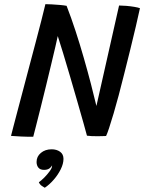

<svg xmlns="http://www.w3.org/2000/svg" viewBox="-20 -655 694 924"><path d="M140 3Q114.5 3.5 81.8 2Q49 0.5 33 -1Q35 -10 43.8 -43Q52.5 -76 65.2 -124.5Q78 -173 93 -229.5Q108 -286 122.8 -342.5Q137.5 -399 150.5 -447Q165.5 -504 178.8 -555.5Q192 -607 198.5 -635Q208.5 -635 228.2 -634Q248 -633 268 -631.2Q288 -629.5 300.5 -627Q322.5 -570.5 343.5 -506.2Q364.5 -442 383.2 -376.5Q402 -311 417.5 -251.5Q433 -192 444 -145L553 -628.5Q568 -628.5 588.2 -626.8Q608.5 -625 626.5 -622Q644.5 -619 653.5 -615.5Q646 -580.5 633.8 -528.2Q621.5 -476 607 -416.8Q592.5 -357.5 577.8 -299.8Q563 -242 551 -195.5Q539 -150.5 526.8 -109Q514.5 -67.5 504.8 -38.2Q495 -9 490.5 -0.5Q479.5 0 469 0.2Q458.5 0.5 448 0.5Q434 0.5 421 0Q408 -0.5 398.5 -2Q394 -19.5 381.5 -63.8Q369 -108 352.2 -166.5Q335.5 -225 317.5 -286Q299.5 -347 283.8 -399Q268 -451 258 -481.5Q255 -466.5 246.5 -430Q238 -393.5 226.2 -344.5Q214.5 -295.5 201.5 -242Q188.5 -188.5 176 -138.8Q163.5 -89 154 -51.5Q144.5 -14 140 3ZM195.5 248.5Q191.5 246.5 181.5 239.8Q171.5 233 167 222Q178 214.5 192.8 199.8Q207.5 185 218.8 169.5Q230 154 230.5 144.5Q231 142 230.5 141Q227 149 217.5 155.8Q208 162.5 192 162.5Q173.5 162.5 164.8 151.8Q156 141 156 124.5Q156 98 176.8 80.8Q197.5 63.5 228.5 63.5Q252.5 63.5 269 75.2Q285.5 87 285.5 109.5Q285.5 133 272.2 159.8Q259 186.5 238.2 210.2Q217.5 234 195.5 248.5Z"/></svg>

Font: Grandstander
Style: Italic
Weight: 400
Italic angle: -15°
Designer: Tyler Finck
Foundry: Etcetera Type Co
Version: Version 1.200; ttfautohint (v1.8.3)